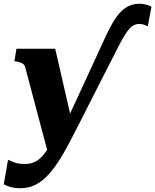

<svg xmlns="http://www.w3.org/2000/svg" viewBox="-50 -772 829 1026"><path d="M-7 82Q1.6 85.2 23.8 94.7Q46 104.2 82.8 104.2Q107.6 104.2 127.8 96.6Q148 89 165.8 72.8Q183.6 56.6 200.8 30.8Q218 5 236.2 -30.4L291.2 -92.8Q317 -149 343 -205.1Q369 -261.2 396 -319.8Q423 -378.4 452.3 -442Q481.6 -505.6 514 -576.2Q535 -621.8 555.1 -655.1Q575.2 -688.4 596.7 -709.9Q618.2 -731.4 642.3 -741.7Q666.4 -752 695.4 -752Q715 -752 731.9 -747.1Q748.8 -742.2 759.4 -735.8L739.4 -630.6Q730.8 -636.2 719.4 -640.1Q708 -644 694.6 -644Q675.4 -644 659.9 -634.5Q644.4 -625 626.7 -599.6Q609 -574.2 583.8 -525.2Q556.6 -472 530.3 -420.4Q504 -368.8 478.3 -318.3Q452.6 -267.8 427.5 -218.5Q402.4 -169.2 377.6 -120Q352.8 -70.8 327.4 -22.4Q292.2 45.6 260.1 94.4Q228 143.2 196.3 174Q164.6 204.8 131.2 219.3Q97.8 233.8 60.4 233.8Q23.4 233.8 0.7 225.7Q-22 217.6 -30 212.8ZM85.6 -409.6Q83.2 -420.4 77.7 -426.6Q72.2 -432.8 62.9 -436.6Q53.6 -440.4 37.4 -443.2L27 -445.2L38 -511.6H245L334.2 -123.4L257 24L216.4 83.8Z"/></svg>

Font: Roboto Serif 20pt
Style: Italic
Weight: 400
Italic angle: -10°
Designer: Greg Gazdowicz
Foundry: Commercial Type
Version: Version 1.008